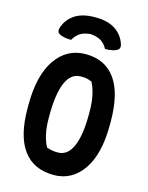

<svg xmlns="http://www.w3.org/2000/svg" viewBox="-139 -1031 878 1136"><g transform="rotate(15 300.0 -462.5)"><path d="M196 -779Q149 -779 122 -794Q113 -800 111 -808.5Q109 -817 111 -826Q127 -881 173.5 -913Q220 -945 296 -945H304Q380 -945 426.5 -913Q473 -881 489 -826Q491 -817 489 -808.5Q487 -800 478 -794Q451 -779 404 -779Q388 -809 363.5 -824Q339 -839 300 -842Q261 -839 237 -824Q213 -809 196 -779ZM303 -720Q422 -720 485 -632.5Q548 -545 548 -371V-353Q548 -173 481 -76.5Q414 20 303 20Q180 20 116 -66Q52 -152 52 -323V-341Q52 -524 120 -622Q188 -720 303 -720ZM188 -301Q188 -237 199 -193.5Q210 -150 224 -127Q243 -120 258 -117.5Q273 -115 292 -115Q352 -115 382 -183.5Q412 -252 412 -379V-393Q412 -460 401 -504Q390 -548 376 -572Q357 -580 343 -582.5Q329 -585 308 -585Q248 -585 218 -515.5Q188 -446 188 -315Z"/></g></svg>

Font: Recursive Mn Csl St
Style: Bold
Weight: 700
Monospace: yes
Version: Version 1.079;hotconv 1.0.112;makeotfexe 2.5.65598; ttfautoh